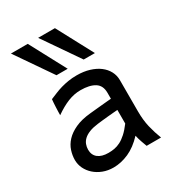

<svg xmlns="http://www.w3.org/2000/svg" viewBox="-189 -892 925 1015"><g transform="rotate(-30 273.5 -384.5)"><path d="M373.5 -241.7Q364.3 -241.2 347.7 -239.7Q331.1 -238.3 312.5 -236.6Q293.9 -234.9 276.1 -232.9Q258.3 -231 246.6 -229.5Q215.3 -225.6 193.8 -217Q172.4 -208.5 159.2 -196.3Q146 -184.1 140.1 -168.7Q134.3 -153.3 134.3 -136.7Q134.3 -104 156.7 -86.2Q179.2 -68.4 219.7 -68.4Q238.3 -68.4 256.3 -71.5Q274.4 -74.7 293.2 -84.2Q312 -93.8 331.8 -111.6Q351.6 -129.4 373.5 -158.7ZM463.9 -180.7Q463.9 -127.9 474.1 -84.5Q484.4 -41 500.5 0H412.6Q408.2 -11.7 400.9 -32Q393.6 -52.2 388.2 -75.7Q344.7 -29.3 297.9 -8.5Q251 12.2 205.1 12.2Q170.4 12.2 141.4 1Q112.3 -10.3 91.3 -29.1Q70.3 -47.9 58.3 -72.5Q46.4 -97.2 46.4 -124.5Q46.4 -152.3 55.7 -180.9Q64.9 -209.5 87.4 -233.6Q109.9 -257.8 147.5 -275.1Q185.1 -292.5 241.7 -297.9Q254.4 -299.3 273.7 -301Q293 -302.7 312.7 -304.7Q332.5 -306.6 349.4 -308.1Q366.2 -309.6 373.5 -310.1V-346.7Q373.5 -391.1 342.5 -410.4Q311.5 -429.7 256.3 -429.7Q217.3 -429.7 179 -414.3Q140.6 -398.9 97.7 -368.7Q97.7 -376.5 98.1 -389.4Q98.6 -402.3 99.1 -416.3Q99.6 -430.2 100.6 -443.1Q101.6 -456.1 102.5 -463.9Q121.6 -471.7 140.9 -479.7Q160.2 -487.8 181.4 -493.9Q202.6 -500 226.6 -503.9Q250.5 -507.8 278.3 -507.8Q320.3 -507.8 354.7 -497.3Q389.2 -486.8 413.3 -468.5Q437.5 -450.2 450.7 -425.3Q463.9 -400.4 463.9 -371.1ZM303.7 -781.2 420.9 -561.5H352.5L201.2 -781.2ZM137.7 -781.2 254.9 -561.5H186.5L35.2 -781.2Z"/></g></svg>

Font: Andika Phon
Style: Regular
Weight: 400
Designer: Victor Gaultney, Annie Olsen, Julie Remington, Don Collingsworth, Eric Hays, Becca Hirsbrunner
Foundry: SIL International
Version: Version 5.000